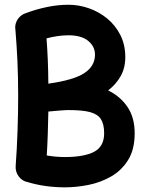

<svg xmlns="http://www.w3.org/2000/svg" viewBox="-20 -743 615 820"><path d="M555.2 -173.8Q555.2 -104.5 527.1 -59.6Q499 -14.6 454.1 11Q409.2 36.6 357.2 46.9Q305.2 57.1 256.8 57.1Q215.8 57.1 175.3 51.5Q134.8 45.9 98.1 34.7Q74.7 30.3 60.1 10.7Q45.4 -8.8 46.9 -33.7Q52.2 -105 54.9 -184.1Q57.6 -263.2 57.6 -332Q57.6 -416.5 54.4 -482.9Q51.3 -549.3 45.9 -615.2Q44.9 -620.6 44.9 -625.5Q44.9 -646 57.4 -663.1Q69.8 -680.2 89.4 -686.5Q131.8 -702.6 178.7 -712.6Q225.6 -722.7 272.5 -722.7Q316.9 -722.7 360.1 -707.5Q403.3 -692.4 438.2 -663.6Q473.1 -634.8 494.1 -593.3Q515.1 -551.8 515.1 -499Q515.1 -452.1 494.9 -417Q474.6 -381.8 441.9 -356.9Q493.7 -331.5 524.4 -286.4Q555.2 -241.2 555.2 -173.8ZM272.5 -592.3Q228.5 -592.3 178.7 -579.1Q182.1 -534.2 184.1 -487.5Q186 -440.9 186.5 -385.7Q294.9 -400.9 340.3 -430.9Q385.7 -460.9 385.7 -509.8Q385.7 -544.4 356.7 -568.4Q327.6 -592.3 272.5 -592.3ZM273.9 -272.9Q260.7 -272.9 236.1 -271Q211.4 -269 186.5 -266.6Q185.5 -221.2 184.1 -173.1Q182.6 -125 179.7 -79.1Q218.3 -72.3 256.8 -72.3Q338.9 -72.3 381.8 -94.7Q424.8 -117.2 424.8 -173.8Q424.8 -212.4 411.1 -233.9Q397.5 -255.4 364.7 -264.2Q332 -272.9 273.9 -272.9Z"/></svg>

Font: Mikhak Bold
Style: Regular
Weight: 700
Designer: Amin Abedi
Version: Version 3.3